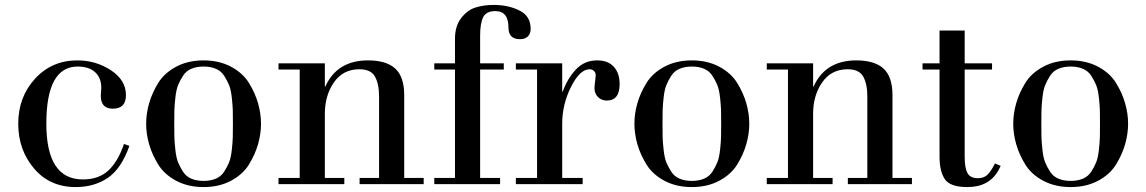

<svg xmlns="http://www.w3.org/2000/svg" viewBox="-20 -747 4651 779"><path d="M483 -163 505 -155Q472 -62 417 -25Q362 12 287 12Q182 12 118 -63.5Q54 -139 54 -245Q54 -353 122 -427.5Q190 -502 294 -502Q369 -502 430 -462Q491 -422 491 -361Q491 -306 438 -306Q389 -306 389 -358Q389 -366 390 -376Q391 -386 391 -390Q391 -431 366 -454Q341 -477 295 -477Q168 -477 168 -245Q168 -19 316 -19Q381 -19 420 -55.5Q459 -92 483 -163Z M585 -162Q573 -204 573 -245Q573 -286 585 -328Q597 -370 622 -410.5Q647 -451 695 -476.5Q743 -502 806 -502Q869 -502 917 -476.5Q965 -451 990 -410.5Q1015 -370 1027 -328Q1039 -286 1039 -245Q1039 -204 1027 -162Q1015 -120 990 -79.5Q965 -39 917 -13.5Q869 12 806 12Q743 12 695 -13.5Q647 -39 622 -79.5Q597 -120 585 -162ZM687.5 -299.5Q687 -280 687 -245Q687 -210 687.5 -190.5Q688 -171 691.5 -139Q695 -107 702.5 -88.5Q710 -70 722.5 -50.5Q735 -31 756.5 -22Q778 -13 806 -13Q834 -13 855.5 -22Q877 -31 889.5 -50.5Q902 -70 909.5 -88.5Q917 -107 920.5 -139Q924 -171 924.5 -190.5Q925 -210 925 -245Q925 -280 924.5 -299.5Q924 -319 920.5 -351Q917 -383 909.5 -401.5Q902 -420 889.5 -439.5Q877 -459 855.5 -468Q834 -477 806 -477Q778 -477 756.5 -468Q735 -459 722.5 -439.5Q710 -420 702.5 -401.5Q695 -383 691.5 -351Q688 -319 687.5 -299.5Z M1110 -25H1196V-465H1110V-490H1298V-396H1300Q1348 -502 1473 -502Q1548 -502 1584 -468.5Q1620 -435 1620 -361V-25H1699V0H1439V-25H1518V-356Q1518 -406 1501.5 -436Q1485 -466 1438 -466Q1372 -466 1335 -413Q1298 -360 1298 -285V-25H1377V0H1110Z M1826 -465H1742V-490H1826V-590Q1826 -641 1851 -673.5Q1876 -706 1909 -716.5Q1942 -727 1984 -727Q2042 -727 2087.5 -704.5Q2133 -682 2133 -630Q2133 -610 2121.5 -599Q2110 -588 2090 -588Q2043 -588 2043 -635Q2043 -702 1990 -702Q1953 -702 1940.5 -677.5Q1928 -653 1928 -602V-490H2024V-465H1928V-25H2009V0H1742V-25H1826Z M2159 -25V-465H2073V-490H2261V-375H2263Q2282 -428 2316.5 -465Q2351 -502 2403 -502Q2447 -502 2470.5 -476Q2494 -450 2494 -406Q2494 -339 2442 -339Q2421 -339 2406.5 -353Q2392 -367 2392 -390Q2392 -397 2394.5 -416Q2397 -435 2397 -441Q2397 -452 2390 -459Q2383 -466 2372 -466Q2333 -466 2297 -395Q2261 -324 2261 -244V-25H2344V0H2073V-25Z M2566 -162Q2554 -204 2554 -245Q2554 -286 2566 -328Q2578 -370 2603 -410.5Q2628 -451 2676 -476.5Q2724 -502 2787 -502Q2850 -502 2898 -476.5Q2946 -451 2971 -410.5Q2996 -370 3008 -328Q3020 -286 3020 -245Q3020 -204 3008 -162Q2996 -120 2971 -79.5Q2946 -39 2898 -13.5Q2850 12 2787 12Q2724 12 2676 -13.5Q2628 -39 2603 -79.5Q2578 -120 2566 -162ZM2668.5 -299.5Q2668 -280 2668 -245Q2668 -210 2668.5 -190.5Q2669 -171 2672.5 -139Q2676 -107 2683.5 -88.5Q2691 -70 2703.5 -50.5Q2716 -31 2737.5 -22Q2759 -13 2787 -13Q2815 -13 2836.5 -22Q2858 -31 2870.5 -50.5Q2883 -70 2890.5 -88.5Q2898 -107 2901.5 -139Q2905 -171 2905.5 -190.5Q2906 -210 2906 -245Q2906 -280 2905.5 -299.5Q2905 -319 2901.5 -351Q2898 -383 2890.5 -401.5Q2883 -420 2870.5 -439.5Q2858 -459 2836.5 -468Q2815 -477 2787 -477Q2759 -477 2737.5 -468Q2716 -459 2703.5 -439.5Q2691 -420 2683.5 -401.5Q2676 -383 2672.5 -351Q2669 -319 2668.5 -299.5Z M3091 -25H3177V-465H3091V-490H3279V-396H3281Q3329 -502 3454 -502Q3529 -502 3565 -468.5Q3601 -435 3601 -361V-25H3680V0H3420V-25H3499V-356Q3499 -406 3482.5 -436Q3466 -466 3419 -466Q3353 -466 3316 -413Q3279 -360 3279 -285V-25H3358V0H3091Z M3723 -465V-490H3792V-623H3894V-490H4005V-465H3894V-111Q3894 -65 3905.5 -44.5Q3917 -24 3947 -24Q3973 -24 3987.5 -39Q4002 -54 4017 -84L4040 -74L4031 -56Q3993 12 3905 12Q3835 12 3813.5 -20Q3792 -52 3792 -111V-465Z M4103 -162Q4091 -204 4091 -245Q4091 -286 4103 -328Q4115 -370 4140 -410.5Q4165 -451 4213 -476.5Q4261 -502 4324 -502Q4387 -502 4435 -476.5Q4483 -451 4508 -410.5Q4533 -370 4545 -328Q4557 -286 4557 -245Q4557 -204 4545 -162Q4533 -120 4508 -79.5Q4483 -39 4435 -13.5Q4387 12 4324 12Q4261 12 4213 -13.5Q4165 -39 4140 -79.5Q4115 -120 4103 -162ZM4205.5 -299.5Q4205 -280 4205 -245Q4205 -210 4205.5 -190.5Q4206 -171 4209.5 -139Q4213 -107 4220.5 -88.5Q4228 -70 4240.5 -50.5Q4253 -31 4274.5 -22Q4296 -13 4324 -13Q4352 -13 4373.5 -22Q4395 -31 4407.5 -50.5Q4420 -70 4427.5 -88.5Q4435 -107 4438.5 -139Q4442 -171 4442.5 -190.5Q4443 -210 4443 -245Q4443 -280 4442.5 -299.5Q4442 -319 4438.5 -351Q4435 -383 4427.5 -401.5Q4420 -420 4407.5 -439.5Q4395 -459 4373.5 -468Q4352 -477 4324 -477Q4296 -477 4274.5 -468Q4253 -459 4240.5 -439.5Q4228 -420 4220.5 -401.5Q4213 -383 4209.5 -351Q4206 -319 4205.5 -299.5Z"/></svg>

Font: Justus
Style: Oldstyle
Weight: 500
Version: Version 001.000